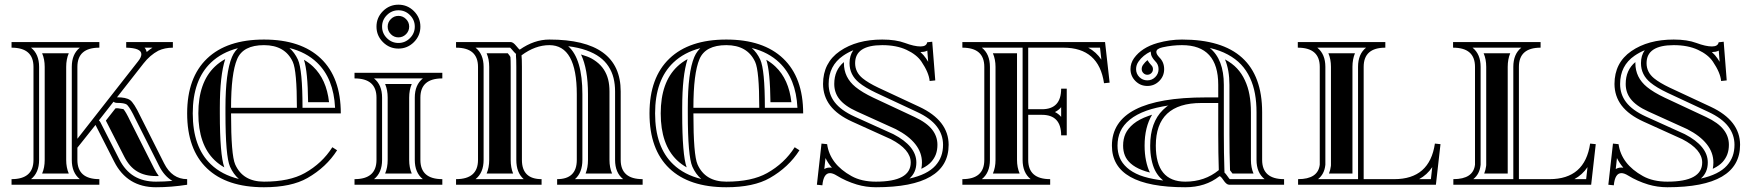

<svg xmlns="http://www.w3.org/2000/svg" viewBox="-20 -789 7481 820"><path d="M29.3 -609.4H404.3V-585.4Q310.5 -585.4 310.5 -503.4V-196.3L570.1 -527.6Q583.7 -544.9 583.7 -557.4Q583.7 -584 519 -585.4V-609.4H718.3V-585.4Q683.8 -585.4 656.2 -572.5Q620.6 -553.5 593 -518.1L479.7 -373.5Q518.3 -373.5 535.2 -361.8Q552 -350.1 578.9 -293.7L680.9 -91.3Q714.8 -23.9 779.3 -23.9V0Q711.4 10.7 646 10.7Q523.4 10.7 468 -98.1L387.9 -255.4L310.5 -158.2V-106Q310.5 -23.9 404.3 -23.9V0H29.3V-23.9Q123 -23.9 123 -106V-503.4Q123 -585.4 29.3 -585.4ZM286.6 -106V-503.4Q286.6 -557.9 321 -585.4H112.5Q147 -557.9 147 -503.4V-106Q147 -51.5 112.5 -23.9H321Q286.6 -51.5 286.6 -106ZM464.8 -354.5 402.3 -274.7Q406.5 -271.5 409.2 -266.1L489.3 -108.9Q514.2 -59.8 553.1 -36.5Q592 -13.2 646 -13.2Q680.9 -13.2 716.3 -16.4Q681.6 -36.6 659.4 -80.6L557.4 -283.2Q537.4 -325.2 524.7 -339.1L521.5 -342.3Q511.2 -349.6 479.7 -349.6Q470.9 -349.6 464.8 -354.5ZM262.7 -106Q262.7 -73.2 273.7 -47.9H159.9Q170.9 -73.2 170.9 -106V-503.4Q170.9 -536.1 159.9 -561.5H273.7Q262.7 -536.1 262.7 -503.4ZM597.4 -585.4Q604.5 -577.4 606.4 -566.9Q618.4 -577.1 631.1 -585.4ZM507.1 -323Q517.3 -311.8 535.9 -272.7L638.2 -69.8Q647.2 -52 658.2 -37.1H646Q598.6 -37.1 565.4 -57.1Q532.5 -76.9 510.7 -119.9L432.1 -273.9L473.1 -326.2Q480.7 -328.1 503.7 -323.5Z M1107.4 -13.2Q1216.1 -13.2 1281.5 -49.8Q1355.7 -91.3 1399.4 -160.2L1419.7 -147.2Q1373.5 -74.7 1293.2 -28.8Q1224.1 10.7 1107.4 10.7Q948.2 10.7 863.8 -70.1Q779.3 -150.9 779.3 -304.7Q779.3 -458 864.7 -539.3Q949.5 -620.1 1107.4 -620.1Q1265.1 -620.1 1350.1 -539.3Q1435.5 -458 1435.5 -304.7H966.8Q966.8 -126.5 984.4 -86.9Q1017.1 -13.2 1107.4 -13.2ZM966.8 -328.6H1248Q1248 -486.6 1230.5 -524.7Q1197.5 -596.2 1107.4 -596.2Q1018.1 -596.2 992.7 -536.4Q966.8 -475.1 966.8 -328.6ZM942.9 -328.6Q942.9 -480.2 970.7 -545.7Q976.6 -559.6 985.4 -571Q990.7 -577.9 996.1 -583.3Q926.8 -565.2 881.3 -522Q803.2 -447.8 803.2 -304.7Q803.2 -161.1 880.4 -87.4Q927.2 -42.5 1000.2 -24.7Q976.6 -45.2 962.4 -77.1Q942.9 -121.3 942.9 -304.7ZM1216.1 -584Q1238.3 -564.5 1252.2 -534.7Q1272 -491.7 1272 -328.6H1411.1Q1405 -454.1 1333.5 -522Q1287.1 -566.2 1216.1 -584ZM918.9 -328.6V-304.7Q918.9 -127.4 938 -74.2Q915 -87.2 896.7 -104.7Q827.1 -171.4 827.1 -304.7Q827.1 -437.5 897.7 -504.6Q917.2 -523.2 941.9 -536.6Q918.9 -466.3 918.9 -328.6ZM1278.1 -533.7Q1299.6 -521.2 1317.1 -504.6Q1374.5 -450.2 1385.3 -352.5H1295.9Q1294.4 -484.6 1278.1 -533.7Z M1494.1 -478H1869.1V-454.1Q1775.4 -454.1 1775.4 -372.1V-106Q1775.4 -23.9 1869.1 -23.9V0H1494.1V-23.9Q1587.9 -23.9 1587.9 -106V-372.1Q1587.9 -454.1 1494.1 -454.1ZM1577.4 -23.9H1785.9Q1751.5 -51.5 1751.5 -106V-372.1Q1751.5 -426.5 1785.9 -454.1H1577.4Q1611.8 -426.5 1611.8 -372.1V-106Q1611.8 -51.5 1577.4 -23.9ZM1632.4 -724.5Q1611.8 -703.9 1611.8 -675.3Q1611.8 -646.7 1632.4 -626.1Q1653.1 -605.5 1681.6 -605.5Q1710.2 -605.5 1730.8 -626.1Q1751.5 -646.7 1751.5 -675.3Q1751.5 -703.9 1730.8 -724.5Q1710.2 -745.1 1681.6 -745.1Q1653.1 -745.1 1632.4 -724.5ZM1624.8 -47.9Q1635.7 -73.2 1635.7 -106V-372.1Q1635.7 -404.8 1624.8 -430.2H1738.5Q1727.5 -404.8 1727.5 -372.1V-106Q1727.5 -73.2 1738.5 -47.9ZM1587.9 -675.3Q1587.9 -713.9 1615.5 -741.5Q1643.1 -769 1681.6 -769Q1720.2 -769 1747.8 -741.5Q1775.4 -713.9 1775.4 -675.3Q1775.4 -636.7 1747.8 -609.1Q1720.2 -581.5 1681.6 -581.5Q1643.1 -581.5 1615.5 -609.1Q1587.9 -636.7 1587.9 -675.3ZM1649.3 -642.9Q1635.7 -656.5 1635.7 -675.3Q1635.7 -694.1 1649.3 -707.6Q1662.8 -721.2 1681.6 -721.2Q1700.4 -721.2 1714 -707.6Q1727.5 -694.1 1727.5 -675.3Q1727.5 -656.5 1714 -642.9Q1700.4 -629.4 1681.6 -629.4Q1662.8 -629.4 1649.3 -642.9Z M2011 -585.4Q2045.4 -557.9 2045.4 -503.4V-106Q2045.4 -51.5 2011 -23.9H2216.8Q2185.1 -51.5 2185.1 -106V-503.4Q2185.1 -536.6 2183.6 -550Q2183.1 -554.7 2184.1 -558.8Q2182.6 -559.8 2181.2 -561Q2176.8 -564.9 2165.8 -578.1Q2161.6 -583.3 2158.7 -585.4ZM2641.4 -23.9Q2606.9 -51.5 2606.9 -106V-398.4Q2606.9 -429.7 2600.3 -455.9Q2593.8 -482.2 2579 -505.1Q2564.2 -528.1 2541.1 -545Q2518.1 -562 2484.3 -574.1Q2450.4 -586.2 2406.7 -591.6Q2467.3 -537.8 2467.3 -386.7V-106Q2467.3 -51.5 2435.5 -23.9ZM2021.5 -106V-503.4Q2021.5 -585.4 1927.7 -585.4V-609.4H2160.9Q2171.4 -609.4 2184.4 -593.3Q2197.5 -577.1 2200 -577.1Q2261.5 -620.1 2326.2 -620.1Q2630.9 -620.1 2630.9 -398.4V-106Q2630.9 -23.9 2724.6 -23.9V0H2359.4V-23.9Q2443.4 -23.9 2443.4 -106V-386.7Q2443.4 -596.2 2326.2 -596.2Q2265.9 -596.2 2207.3 -552.7Q2209 -538.1 2209 -503.4V-106Q2209 -23.9 2293 -23.9V0H1927.7V-23.9Q2021.5 -23.9 2021.5 -106ZM2058.3 -561.5H2148.7Q2158.2 -549.8 2159.9 -545.7Q2161.1 -533.2 2161.1 -503.4V-106Q2161.1 -73.2 2171.4 -47.9H2058.3Q2069.3 -73.2 2069.3 -106V-503.4Q2069.3 -536.1 2058.3 -561.5ZM2594 -47.9H2481Q2491.2 -73.2 2491.2 -106V-386.7Q2491.2 -493.9 2461.4 -556.4Q2469 -554.2 2487.9 -547.5Q2506.8 -540.8 2526.6 -526Q2546.4 -511.2 2559 -491.8Q2571.5 -472.4 2577.3 -449.6Q2583 -426.8 2583 -398.4V-106Q2583 -73.2 2594 -47.9Z M3082 -13.2Q3190.7 -13.2 3256.1 -49.8Q3330.3 -91.3 3374 -160.2L3394.3 -147.2Q3348.1 -74.7 3267.8 -28.8Q3198.7 10.7 3082 10.7Q2922.9 10.7 2838.4 -70.1Q2753.9 -150.9 2753.9 -304.7Q2753.9 -458 2839.4 -539.3Q2924.1 -620.1 3082 -620.1Q3239.7 -620.1 3324.7 -539.3Q3410.2 -458 3410.2 -304.7H2941.4Q2941.4 -126.5 2959 -86.9Q2991.7 -13.2 3082 -13.2ZM2941.4 -328.6H3222.7Q3222.7 -486.6 3205.1 -524.7Q3172.1 -596.2 3082 -596.2Q2992.7 -596.2 2967.3 -536.4Q2941.4 -475.1 2941.4 -328.6ZM2917.5 -328.6Q2917.5 -480.2 2945.3 -545.7Q2951.2 -559.6 2960 -571Q2965.3 -577.9 2970.7 -583.3Q2901.4 -565.2 2856 -522Q2777.8 -447.8 2777.8 -304.7Q2777.8 -161.1 2855 -87.4Q2901.9 -42.5 2974.9 -24.7Q2951.2 -45.2 2937 -77.1Q2917.5 -121.3 2917.5 -304.7ZM3190.7 -584Q3212.9 -564.5 3226.8 -534.7Q3246.6 -491.7 3246.6 -328.6H3385.7Q3379.6 -454.1 3308.1 -522Q3261.7 -566.2 3190.7 -584ZM2893.6 -328.6V-304.7Q2893.6 -127.4 2912.6 -74.2Q2889.6 -87.2 2871.3 -104.7Q2801.8 -171.4 2801.8 -304.7Q2801.8 -437.5 2872.3 -504.6Q2891.8 -523.2 2916.5 -536.6Q2893.6 -466.3 2893.6 -328.6ZM3252.7 -533.7Q3274.2 -521.2 3291.7 -504.6Q3349.1 -450.2 3359.9 -352.5H3270.5Q3269 -484.6 3252.7 -533.7Z M3944.1 -525.1 3940.4 -572.8Q3934.1 -569.6 3926 -567.9Q3925.5 -567.9 3911.4 -566.7H3910.9Q3925.3 -554 3935.1 -539.3Q3939.9 -532 3944.1 -525.1ZM3500.5 -67.1Q3508.1 -71.5 3515.6 -72.8Q3525.1 -74 3533 -72.8Q3516.4 -92 3505.6 -114ZM3864 -26.4Q3902.3 -34.9 3930.2 -48.8Q3958 -62.7 3974.9 -81.4Q3991.7 -100.1 3999.6 -122.1Q4007.6 -144 4007.6 -170.7Q4007.6 -214.1 3980.7 -249.1Q3953.9 -284.2 3896.2 -311L3720.5 -393.1Q3674.8 -414.8 3648.9 -436Q3608.2 -469.2 3608.2 -519.3Q3608.2 -551.8 3624.3 -574.5Q3600.8 -564.9 3580.8 -551Q3519 -508.5 3519 -430.2Q3519 -386.5 3544.4 -353Q3571.3 -317.6 3629.2 -291.3L3795.2 -216.1Q3893.6 -165 3893.6 -95Q3893.6 -52.2 3864 -26.4ZM3939.9 -608.4 3961.4 -610.8 3974.4 -445.6 3950.4 -443.1Q3947.3 -478.5 3915.3 -525.9Q3895 -555.9 3851.9 -576Q3808.8 -596.2 3748 -596.2Q3632.1 -596.2 3632.1 -519.3Q3632.1 -480.7 3664.1 -454.6Q3687.7 -435.3 3730.7 -414.8L3906.5 -332.8Q4031.2 -274.2 4031.5 -170.7Q4031.5 10.7 3720.9 10.7Q3678.5 10.7 3639.2 -1Q3592.5 -15.1 3553.7 -39.1Q3536.9 -49.6 3524.7 -49.6Q3497.1 -49.6 3492.2 2.4L3468.8 0L3488.5 -175.8L3512.5 -173.3Q3524.4 -88.1 3616.7 -36.9Q3659.4 -13.2 3720.9 -13.2Q3869.6 -13.2 3869.6 -95Q3869.6 -150.6 3784.7 -194.6L3619.4 -269.5Q3555.9 -298.3 3525.4 -338.6Q3495.4 -378.2 3495.1 -430.2Q3495.1 -521.2 3567.1 -570.8Q3638.9 -620.1 3748 -620.1Q3805.9 -620.1 3845 -605.5Q3884.8 -590.6 3911.4 -590.6Q3936.8 -590.6 3939.9 -608.4ZM3914.8 -68.1Q3917.5 -81.1 3917.5 -95Q3917.5 -137.5 3889.2 -173.3Q3860.8 -209.2 3805.7 -237.5L3639.2 -313Q3586.7 -336.7 3563.5 -367.4Q3543 -394.5 3543 -430.2V-430.7Q3543 -489.7 3584.2 -523.9V-519.3Q3584.2 -458 3633.8 -417.5Q3661.9 -394.5 3710.2 -371.6L3886.2 -289.3Q3938.5 -264.9 3961.7 -234.6Q3983.6 -206.1 3983.6 -170.7V-170.4Q3983.6 -148.4 3977.1 -130.4Q3970.7 -112.8 3957 -97.4Q3943.1 -82 3919.4 -70.3Z M4090.1 -609.4H4699.5L4719 -436L4695.1 -433.6Q4672.9 -585.4 4521.7 -585.4H4371.3V-322.5H4429.9Q4512 -322.5 4512 -410.2H4535.9V-210.9H4512Q4512 -298.6 4429.9 -298.6H4371.3V-106Q4371.3 -23.9 4465.1 -23.9V0H4090.1V-23.9Q4183.8 -23.9 4183.8 -106V-503.4Q4183.8 -585.4 4090.1 -585.4ZM4347.4 -106V-585.4H4173.3Q4207.8 -557.9 4207.8 -503.4V-106Q4207.8 -51.5 4173.3 -23.9H4381.8Q4347.4 -51.5 4347.4 -106ZM4512 -289.8V-331.3Q4501.2 -318.4 4485.6 -310.5Q4501.2 -302.7 4512 -289.8ZM4683.8 -534.2 4678 -585.4H4627.7Q4661.9 -566.9 4683.8 -534.2ZM4323.5 -561.5V-106Q4323.5 -74.2 4334.7 -47.9H4220.5Q4231.7 -74 4231.7 -106V-503.4Q4231.7 -535.2 4220.5 -561.5Z M5182.9 -349.1H5110.6Q4916.3 -349.1 4916.3 -167Q4916.3 -13.2 5042.2 -13.2Q5125.5 -13.2 5185.3 -62.5Q5182.9 -135.3 5182.9 -215.1ZM4808.1 -493.9Q4808.1 -519 4823.2 -540.5Q4856 -586.2 4924.1 -605.5Q4976.1 -620.1 5028.1 -620.1Q5370.4 -620.1 5370.4 -309.6V-106Q5370.4 -23.9 5464.1 -23.9V0H5229.7Q5218 0 5205.1 -19.5Q5192.1 -39.1 5187.5 -36.1Q5128.4 10.7 5042.2 10.7Q4728.8 10.7 4728.8 -167Q4728.8 -373 5130.1 -373H5182.9V-426.8Q5182.9 -596.2 5028.1 -596.2Q4986.6 -596.2 4945.1 -586.9Q4918.5 -581.1 4918.5 -567.1Q4918.5 -557.6 4930.9 -544.4Q4951.9 -523.9 4951.9 -493.7Q4951.9 -463.9 4930.9 -442.9Q4909.9 -421.9 4880.1 -421.9Q4850.3 -421.9 4829.3 -442.9Q4808.3 -463.9 4808.1 -493.9ZM4832 -493.9Q4832 -473.9 4846.2 -459.7Q4860.1 -445.8 4880 -445.8Q4899.9 -445.8 4913.9 -459.8Q4928 -473.9 4928 -493.7Q4928 -513.9 4913.8 -527.6Q4900.9 -541.3 4896.7 -553.7Q4896.5 -554.7 4896.1 -556.6Q4895.8 -558.6 4895.4 -561.8Q4895 -564.9 4894.5 -567.1V-569.1Q4861.3 -553 4842.8 -526.6Q4832 -511.5 4832 -493.9ZM4947.8 -18.1Q4940.7 -23.9 4933.8 -31.2Q4921.1 -44.9 4912.2 -63Q4903.3 -81.1 4897.8 -107.8Q4892.3 -134.5 4892.3 -167Q4892.3 -266.6 4947 -319.8Q4965.6 -337.6 4970.9 -338.6Q4915.3 -330.1 4876.7 -316.4Q4833.3 -300.8 4805.4 -278.1Q4777.6 -255.4 4765.1 -228Q4752.7 -200.7 4752.7 -167Q4752.7 -138.7 4762.2 -115.5Q4771.7 -92.3 4793.2 -73Q4814.7 -53.7 4847.9 -40.5Q4881.1 -27.8 4930.2 -20.5ZM5214.6 -46.9Q5218.5 -42.5 5225.1 -32.7Q5229.5 -26.1 5232.2 -23.9H5380.9Q5346.4 -51.5 5346.4 -106V-309.6Q5346.4 -352.3 5339.8 -388.4Q5333.3 -424.6 5318.4 -456.7Q5303.5 -488.8 5280.5 -513.3Q5257.6 -537.8 5223.9 -556Q5190.2 -574.2 5146.7 -584.2Q5206.8 -535.6 5206.8 -426.8V-215.1Q5206.8 -136 5209.2 -63.2L5209.7 -51.5ZM4856 -494.1Q4856 -504.2 4862.3 -512.7Q4869.9 -523.4 4880.6 -532.2Q4887 -521.5 4896.7 -511Q4904.1 -503.9 4904.1 -493.7Q4904.1 -483.6 4897.1 -476.7Q4890.1 -469.7 4880.1 -469.7Q4870.1 -469.7 4863.3 -476.8Q4856 -483.9 4856 -494.1ZM4900.4 -299.1Q4868.4 -245.8 4868.4 -167Q4868.4 -132.1 4874.5 -103Q4880.6 -73.2 4890.9 -52.5V-52.2Q4871.8 -56.9 4856.7 -63Q4827.4 -74.5 4809.1 -90.8Q4791.7 -106.4 4784.4 -124.5Q4776.6 -143.3 4776.6 -167Q4776.6 -195.6 4786.9 -218Q4797.1 -240.2 4820.6 -259.8Q4845.2 -280 4885 -293.9Q4892.3 -296.6 4900.4 -299.1ZM5243.7 -47.9Q5237.3 -56.9 5233.2 -61.8V-64.2Q5230.7 -136.5 5230.7 -215.1V-426.8Q5230.7 -490 5211.7 -535.4L5212.4 -534.9Q5242.7 -518.6 5263.1 -496.8Q5283.4 -475.1 5296.6 -446.5Q5310.3 -417.2 5316.2 -384.3Q5322.5 -350.3 5322.5 -309.6V-106Q5322.5 -73.2 5333.5 -47.9Z M5804 -23.9H5934.8Q6085.9 -23.9 6108.2 -175.8L6132.1 -173.3L6112.5 0H5523.9V-23.9Q5609.4 -23.9 5616.5 -85.9V-503.4Q5616.5 -585.4 5522.7 -585.4V-609.4H5896.5V-585.4Q5804 -585.4 5804 -503.4ZM5609.1 -23.9H5780V-503.4Q5780 -558.1 5814.2 -585.4H5606Q5640.4 -557.9 5640.4 -503.4V-85.9Q5640.4 -84.5 5640.1 -83.3Q5636 -45.4 5609.1 -23.9ZM6096.9 -75.2Q6075 -42.5 6040.8 -23.9H6091.1ZM5655.8 -47.9Q5661.9 -63 5664.1 -80.6Q5664.3 -83.3 5664.3 -85.9V-503.4Q5664.3 -536.1 5653.3 -561.5H5766.8Q5756.1 -536.1 5756.1 -503.4V-47.9Z M6467 -23.9H6597.9Q6749 -23.9 6771.2 -175.8L6795.2 -173.3L6775.6 0H6187V-23.9Q6272.5 -23.9 6279.5 -85.9V-503.4Q6279.5 -585.4 6185.8 -585.4V-609.4H6559.6V-585.4Q6467 -585.4 6467 -503.4ZM6272.2 -23.9H6443.1V-503.4Q6443.1 -558.1 6477.3 -585.4H6269Q6303.5 -557.9 6303.5 -503.4V-85.9Q6303.5 -84.5 6303.2 -83.3Q6299.1 -45.4 6272.2 -23.9ZM6760 -75.2Q6738 -42.5 6703.9 -23.9H6754.2ZM6318.8 -47.9Q6325 -63 6327.1 -80.6Q6327.4 -83.3 6327.4 -85.9V-503.4Q6327.4 -536.1 6316.4 -561.5H6429.9Q6419.2 -536.1 6419.2 -503.4V-47.9Z M7324.2 -525.1 7320.6 -572.8Q7314.2 -569.6 7306.2 -567.9Q7305.7 -567.9 7291.5 -566.7H7291Q7305.4 -554 7315.2 -539.3Q7320.1 -532 7324.2 -525.1ZM6880.6 -67.1Q6888.2 -71.5 6895.8 -72.8Q6905.3 -74 6913.1 -72.8Q6896.5 -92 6885.7 -114ZM7244.1 -26.4Q7282.5 -34.9 7310.3 -48.8Q7338.1 -62.7 7355 -81.4Q7371.8 -100.1 7379.8 -122.1Q7387.7 -144 7387.7 -170.7Q7387.7 -214.1 7360.8 -249.1Q7334 -284.2 7276.4 -311L7100.6 -393.1Q7054.9 -414.8 7029.1 -436Q6988.3 -469.2 6988.3 -519.3Q6988.3 -551.8 7004.4 -574.5Q6981 -564.9 6960.9 -551Q6899.2 -508.5 6899.2 -430.2Q6899.2 -386.5 6924.6 -353Q6951.4 -317.6 7009.3 -291.3L7175.3 -216.1Q7273.7 -165 7273.7 -95Q7273.7 -52.2 7244.1 -26.4ZM7320.1 -608.4 7341.6 -610.8 7354.5 -445.6 7330.6 -443.1Q7327.4 -478.5 7295.4 -525.9Q7275.1 -555.9 7232.1 -576Q7189 -596.2 7128.2 -596.2Q7012.2 -596.2 7012.2 -519.3Q7012.2 -480.7 7044.2 -454.6Q7067.9 -435.3 7110.8 -414.8L7286.6 -332.8Q7411.4 -274.2 7411.6 -170.7Q7411.6 10.7 7101.1 10.7Q7058.6 10.7 7019.3 -1Q6972.7 -15.1 6933.8 -39.1Q6917 -49.6 6904.8 -49.6Q6877.2 -49.6 6872.3 2.4L6848.9 0L6868.7 -175.8L6892.6 -173.3Q6904.5 -88.1 6996.8 -36.9Q7039.6 -13.2 7101.1 -13.2Q7249.8 -13.2 7249.8 -95Q7249.8 -150.6 7164.8 -194.6L6999.5 -269.5Q6936 -298.3 6905.5 -338.6Q6875.5 -378.2 6875.2 -430.2Q6875.2 -521.2 6947.3 -570.8Q7019 -620.1 7128.2 -620.1Q7186 -620.1 7225.1 -605.5Q7264.9 -590.6 7291.5 -590.6Q7316.9 -590.6 7320.1 -608.4ZM7294.9 -68.1Q7297.6 -81.1 7297.6 -95Q7297.6 -137.5 7269.3 -173.3Q7241 -209.2 7185.8 -237.5L7019.3 -313Q6966.8 -336.7 6943.6 -367.4Q6923.1 -394.5 6923.1 -430.2V-430.7Q6923.1 -489.7 6964.4 -523.9V-519.3Q6964.4 -458 7013.9 -417.5Q7042 -394.5 7090.3 -371.6L7266.4 -289.3Q7318.6 -264.9 7341.8 -234.6Q7363.8 -206.1 7363.8 -170.7V-170.4Q7363.8 -148.4 7357.2 -130.4Q7350.8 -112.8 7337.2 -97.4Q7323.2 -82 7299.6 -70.3Z"/></svg>

Font: itsadzokeS01
Style: Regular
Weight: 600
Width: 6
Version: Version 0.46